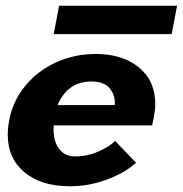

<svg xmlns="http://www.w3.org/2000/svg" viewBox="-20 -639 637 669"><path d="M7 -170Q7 -192 12 -220Q25 -288 68.5 -340.5Q112 -393 176 -422Q240 -451 314 -451Q406 -451 463.5 -404.5Q521 -358 521 -276Q521 -257 516 -230L510 -202H167Q164 -152 184 -123Q204 -94 241 -94Q283 -94 321.5 -110.5Q360 -127 381 -148L454 -72Q416 -37 353 -13.5Q290 10 224 10Q124 10 65.5 -38.5Q7 -87 7 -170ZM380 -273Q382 -307 362.5 -331Q343 -355 298 -355Q255 -355 225.5 -333Q196 -311 181 -273ZM186 -619H597L578 -520H167Z"/></svg>

Font: Teachers
Style: Bold Italic
Weight: 700
Designer: Alfredo Marco Pradil & Chank Diesel
Version: Version 0.009